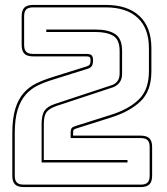

<svg xmlns="http://www.w3.org/2000/svg" viewBox="-20 -750 679 780"><path d="M76 10Q52 10 41 -1Q30 -12 30 -36V-208Q30 -268 42 -307.5Q54 -347 76 -372Q98 -397 128 -411.5Q158 -426 194 -437L328 -479Q340 -482 344 -487.5Q348 -493 348 -505Q348 -515 344 -518Q340 -521 331 -521H114Q90 -521 79 -532Q68 -543 68 -567V-684Q68 -708 79 -719Q90 -730 114 -730H409Q499 -730 547 -684.5Q595 -639 595 -554V-460Q595 -381 551.5 -339Q508 -297 432 -273L296 -230Q286 -227 281.5 -224.5Q277 -222 277 -210V-199H552Q576 -199 587 -188Q598 -177 598 -153V-36Q598 -12 587 -1Q576 10 552 10ZM552 0Q571 0 579.5 -8.5Q588 -17 588 -36V-153Q588 -172 579.5 -180.5Q571 -189 552 -189H267V-210Q267 -226 272.5 -231Q278 -236 293 -240L429 -283Q501 -305 543 -345Q585 -385 585 -460V-554Q585 -635 539.5 -677.5Q494 -720 409 -720H114Q95 -720 86.5 -711.5Q78 -703 78 -684V-567Q78 -548 86.5 -539.5Q95 -531 114 -531H331Q346 -531 352 -525.5Q358 -520 358 -505Q358 -489 352.5 -481Q347 -473 331 -469L197 -427Q163 -417 134 -403Q105 -389 84 -365Q63 -341 51.5 -303.5Q40 -266 40 -208V-36Q40 -17 48.5 -8.5Q57 0 76 0ZM204 -328 437 -405Q450 -410 458 -421.5Q466 -433 466 -452V-543Q466 -589 440 -604.5Q414 -620 369 -620H168V-630H369Q420 -630 448 -611.5Q476 -593 476 -543V-452Q476 -429 466.5 -416Q457 -403 441 -396L208 -319Q180 -309 169 -294.5Q158 -280 158 -246V-100H498V-90H149V-246Q149 -283 161 -300.5Q173 -318 204 -328Z"/></svg>

Font: Bungee Outline
Style: Regular
Weight: 400
Designer: David Jonathan Ross
Foundry: David Jonathan Ross
Version: Version 1.001;PS 1.0;hotconv 1.0.72;makeotf.lib2.5.5900